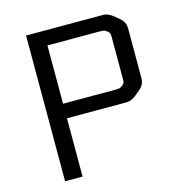

<svg xmlns="http://www.w3.org/2000/svg" viewBox="-104 -796 849 891"><g transform="rotate(-15 320.5 -350.0)"><path d="M184 -280V0H100V-700H470Q494 -700 518 -680L542 -660Q566 -640 566 -610V-370Q566 -340 542 -320L518 -300Q494 -280 470 -280ZM184 -630V-350H433Q451 -350 456 -351.5Q461 -353 470 -360Q479 -367 480.5 -371.5Q482 -376 482 -391V-589Q482 -604 480.5 -608.5Q479 -613 470 -620Q461 -627 456 -628.5Q451 -630 433 -630Z"/></g></svg>

Font: Electrolize
Style: Regular
Weight: 400
Designer: Valery Zaveryaev
Foundry: Cyreal (www.cyreal.org)
Version: Version 1.002